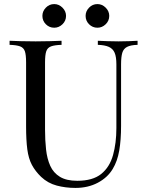

<svg xmlns="http://www.w3.org/2000/svg" viewBox="-20 -908 722 942"><path d="M655 -708V-688Q621 -687 603.5 -678Q586 -669 580 -649Q574 -629 574 -592V-291Q574 -221 565 -169Q556 -117 533 -79Q508 -37 460 -11.5Q412 14 350 14Q302 14 258.5 2.5Q215 -9 182 -40Q153 -68 136.5 -99Q120 -130 114 -175Q108 -220 108 -288V-602Q108 -639 102 -656.5Q96 -674 78.5 -680.5Q61 -687 27 -688V-708Q48 -707 82 -706Q116 -705 155 -705Q190 -705 224.5 -706Q259 -707 282 -708V-688Q248 -687 230.5 -680.5Q213 -674 207 -656.5Q201 -639 201 -602V-271Q201 -220 206 -174.5Q211 -129 226.5 -94.5Q242 -60 274 -40.5Q306 -21 359 -21Q435 -21 476.5 -54.5Q518 -88 534.5 -147Q551 -206 551 -280V-592Q551 -629 542.5 -649Q534 -669 514 -678Q494 -687 460 -688V-708Q478 -707 507.5 -706Q537 -705 562 -705Q588 -705 613.5 -706Q639 -707 655 -708ZM458 -888Q481 -888 498.5 -870.5Q516 -853 516 -830Q516 -806 498.5 -789Q481 -772 458 -772Q434 -772 417 -789Q400 -806 400 -830Q400 -853 417 -870.5Q434 -888 458 -888ZM246 -888Q269 -888 286.5 -870.5Q304 -853 304 -830Q304 -806 286.5 -789Q269 -772 246 -772Q222 -772 205 -789Q188 -806 188 -830Q188 -853 205 -870.5Q222 -888 246 -888Z"/></svg>

Font: Playfair Display
Style: Regular
Weight: 400
Designer: Claus Eggers Sørensen
Foundry: Claus Eggers Sørensen
Version: Version 1.203